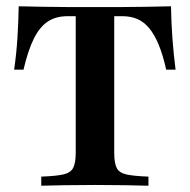

<svg xmlns="http://www.w3.org/2000/svg" viewBox="-20 -591 604 611"><path d="M111.3 0V-29Q158.1 -30.6 181.5 -35.9Q204.8 -41.1 212.9 -56.9Q221 -72.6 221 -104.8V-539.5H195.2Q158.1 -539.5 132.3 -522.6Q106.5 -505.6 87.9 -468.5Q69.4 -431.5 54.8 -369.4H25Q32.3 -420.2 35.5 -470.6Q38.7 -521 39.5 -571Q75 -570.2 117.3 -569.4Q159.7 -568.5 202.8 -568.5Q246 -568.5 282.3 -568.5Q317.7 -568.5 360.5 -568.5Q403.2 -568.5 446.4 -569.4Q489.5 -570.2 524.2 -571Q525 -520.2 528.6 -470.2Q532.3 -420.2 538.7 -369.4H508.9Q498.4 -416.1 485.1 -448.4Q471.8 -480.6 455.2 -500.8Q438.7 -521 417.7 -530.2Q396.8 -539.5 368.5 -539.5H343.5V-104.8Q343.5 -72.6 351.2 -56.9Q358.9 -41.1 382.3 -35.9Q405.6 -30.6 452.4 -29V0Q425 -0.8 379.4 -1.6Q333.9 -2.4 283.9 -2.4Q230.6 -2.4 185.1 -1.6Q139.5 -0.8 111.3 0Z"/></svg>

Font: Playfair
Style: Bold
Weight: 700
Designer: Claus Eggers Sørensen
Foundry: Claus Eggers Sørensen
Version: Version 2.001;gftools[0.9.30]